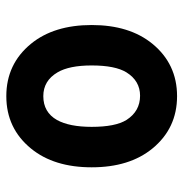

<svg xmlns="http://www.w3.org/2000/svg" viewBox="-6 -582 597 626"><g transform="rotate(-90 293.0 -268.5)"><path d="M293 -426.3Q240.7 -426.3 215.3 -381.8Q192.9 -341.3 192.9 -268.6Q192.9 -191.4 215.3 -155.3Q243.7 -110.8 294.4 -110.8Q342.8 -110.8 370.6 -155.3Q393.1 -191.9 393.1 -268.6Q393.1 -341.8 370.6 -379.9Q343.3 -426.3 293 -426.3ZM122.1 -70.8Q61 -145.5 61 -268.6Q61 -391.6 122.1 -466.3Q188 -546.9 293 -546.9Q397.9 -546.9 463.9 -466.3Q524.9 -391.6 524.9 -268.6Q524.9 -145.5 463.9 -70.8Q397.9 9.8 293 9.8Q188 9.8 122.1 -70.8Z"/></g></svg>

Font: Consola Mono
Style: Bold
Weight: 700
Monospace: yes
Designer: Wojciech Kalinowski "wmk69" (wmk69@o2.pl)
Foundry: Wojciech Kalinowski "wmk69" (wmk69@o2.pl)
Version: Version 2.1.0